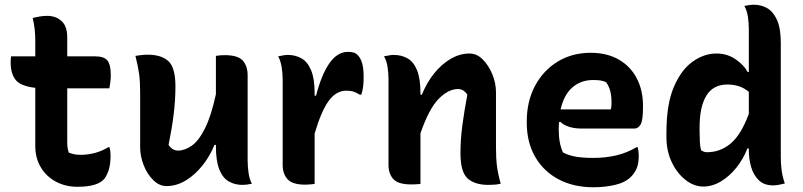

<svg xmlns="http://www.w3.org/2000/svg" viewBox="-20 -776 3390 811"><path d="M443 -154Q445 -145 446 -136Q447 -127 447 -119Q447 -85 440 -61Q433 -37 421 -21Q393 13 307 13Q257 13 216.5 -8.5Q176 -30 152.5 -69Q129 -108 129 -160V-405Q68 -412 46.5 -438Q25 -464 25 -513Q25 -520 25.5 -527Q26 -534 27 -538H129V-604Q129 -629 126.5 -652.5Q124 -676 118 -700Q134 -704 149 -706.5Q164 -709 180 -709Q215 -709 239.5 -687.5Q264 -666 264 -619V-538H382Q420 -538 434 -520Q448 -502 448 -458Q448 -443 446 -428.5Q444 -414 442 -403H264V-174Q264 -148 271 -131Q282 -127 293 -124.5Q304 -122 321 -122Q351 -122 381 -130Q411 -138 437 -154Z M604 -545Q661 -545 691 -518Q721 -491 721 -411Q721 -353 713.5 -292.5Q706 -232 692 -164Q708 -140 732 -140Q761 -140 790.5 -161Q820 -182 846 -234Q872 -286 892 -378V-540Q904 -542 912 -542.5Q920 -543 930 -543Q985 -543 1005.5 -520Q1026 -497 1026 -458V-99Q1026 -72 1030 -45Q1034 -18 1044 0Q1022 5 1004 5Q972 5 946.5 -9.5Q921 -24 906.5 -60Q892 -96 892 -158V-164H886Q866 -115 834 -75.5Q802 -36 763.5 -13Q725 10 683 10Q653 10 627.5 -15Q602 -40 587 -78Q572 -116 572 -154V-386Q572 -432 567.5 -464.5Q563 -497 552 -540Q566 -542 578 -543.5Q590 -545 604 -545Z M1309 1Q1297 2 1288.5 3Q1280 4 1270 4Q1215 4 1194.5 -19Q1174 -42 1174 -79V-441Q1174 -467 1169.5 -493.5Q1165 -520 1155 -538Q1165 -540 1175.5 -542Q1186 -544 1196 -544Q1228 -544 1253.5 -529.5Q1279 -515 1294 -479.5Q1309 -444 1309 -382V-372H1315Q1338 -461 1371.5 -509Q1405 -557 1450 -557Q1464 -557 1474 -554Q1484 -551 1492 -542Q1503 -531 1509.5 -509.5Q1516 -488 1516 -450Q1516 -430 1514 -411.5Q1512 -393 1506 -376H1500Q1487 -384 1474.5 -388.5Q1462 -393 1443 -393Q1400 -393 1368.5 -350Q1337 -307 1309 -212Z M1756 1Q1745 2 1736.5 2.5Q1728 3 1717 3Q1662 3 1641.5 -19.5Q1621 -42 1621 -79V-441Q1621 -467 1617 -493.5Q1613 -520 1602 -538Q1613 -540 1623 -542Q1633 -544 1643 -544Q1676 -544 1701.5 -529.5Q1727 -515 1741.5 -479.5Q1756 -444 1756 -382V-376H1762Q1782 -426 1813 -465Q1844 -504 1883 -527Q1922 -550 1963 -550Q1994 -550 2019 -525Q2044 -500 2059.5 -462.5Q2075 -425 2075 -386V-154Q2075 -108 2079 -75.5Q2083 -43 2095 0Q2082 3 2069.5 4Q2057 5 2043 5Q1986 5 1955.5 -22Q1925 -49 1925 -129Q1925 -187 1933 -247Q1941 -307 1954 -376Q1938 -400 1915 -400Q1874 -400 1833 -358.5Q1792 -317 1756 -213Z M2475 -553Q2544 -553 2593.5 -524.5Q2643 -496 2669.5 -445.5Q2696 -395 2696 -329V-324Q2696 -266 2685.5 -249.5Q2675 -233 2661 -233H2437Q2377 -233 2346 -262L2341 -259Q2340 -247 2340 -234V-229Q2340 -171 2358 -132Q2383 -119 2413 -114Q2443 -109 2487 -109Q2537 -109 2582.5 -119.5Q2628 -130 2668 -154H2674Q2676 -145 2677 -136Q2678 -127 2678 -118Q2678 -87 2670 -66.5Q2662 -46 2645 -29Q2621 -5 2578 5Q2535 15 2486 15Q2403 15 2339.5 -18.5Q2276 -52 2240.5 -113.5Q2205 -175 2205 -258V-263Q2205 -348 2240 -413.5Q2275 -479 2336 -516Q2397 -553 2475 -553ZM2485 -438Q2434 -438 2398 -407Q2362 -376 2348 -314H2560Q2562 -321 2562.5 -329.5Q2563 -338 2563 -345Q2563 -369 2558 -390Q2553 -411 2540 -429Q2528 -434 2517 -436Q2506 -438 2485 -438Z M3006 -550Q3051 -550 3086.5 -526Q3122 -502 3138 -472H3143V-653Q3143 -680 3139 -706Q3135 -732 3124 -751Q3135 -753 3145 -754.5Q3155 -756 3165 -756Q3195 -756 3220.5 -741.5Q3246 -727 3262 -692Q3278 -657 3278 -595V-115Q3278 -84 3281.5 -57Q3285 -30 3295 -1Q3282 2 3270.5 4.5Q3259 7 3245 7Q3208 7 3185.5 -14.5Q3163 -36 3153 -70Q3143 -104 3143 -142V-149H3137Q3120 -105 3091 -68.5Q3062 -32 3025.5 -10Q2989 12 2951 12Q2911 12 2875 -16.5Q2839 -45 2817 -92Q2795 -139 2795 -196V-217Q2795 -335 2826 -408Q2857 -481 2905.5 -515.5Q2954 -550 3006 -550ZM2941 -142Q2953 -133 2966 -133Q3022 -133 3066 -169.5Q3110 -206 3143 -295V-388Q3107 -419 3052 -419Q2993 -419 2964 -372.5Q2935 -326 2935 -237V-226Q2935 -197 2936 -178Q2937 -159 2941 -142Z"/></svg>

Font: Recursive Sn Csl St
Style: Bold
Weight: 700
Version: Version 1.079;hotconv 1.0.112;makeotfexe 2.5.65598; ttfautoh